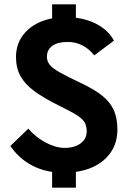

<svg xmlns="http://www.w3.org/2000/svg" viewBox="-20 -789 581 888"><path d="M331 6V79H221V6Q160 -3 110.5 -34Q61 -65 28 -114L111 -194Q144 -155 191 -130Q238 -105 279 -105Q325 -105 353 -126Q381 -147 381 -181Q381 -206 372 -222Q363 -238 338 -254.5Q313 -271 256 -299Q181 -336 138 -368Q95 -400 74.5 -437.5Q54 -475 54 -525Q54 -594 99 -641.5Q144 -689 221 -704V-769H331V-707Q392 -699 438 -671.5Q484 -644 507 -601L416 -533Q366 -595 293 -595Q247 -595 222 -577Q197 -559 197 -526Q197 -506 209.5 -490Q222 -474 255 -455Q288 -436 354 -405Q418 -375 454.5 -345Q491 -315 507 -278Q523 -241 523 -190Q523 -111 471.5 -59Q420 -7 331 6Z"/></svg>

Font: Sarabun
Style: Bold
Weight: 700
Designer: Suppakit Chalermlarp | Katatrad Co.,Ltd.
Foundry: Cadson Demak Co.,Ltd.
Version: Version 1.000; ttfautohint (v1.6)